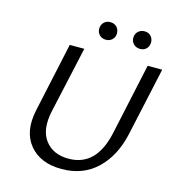

<svg xmlns="http://www.w3.org/2000/svg" viewBox="-121 -937 953 1045"><g transform="rotate(15 355.5 -414.5)"><path d="M322 -785Q322 -807 336 -821Q350 -835 372 -835Q394 -835 408 -821Q422 -807 422 -785Q422 -764 408 -750Q394 -736 372 -736Q350 -736 336 -750Q322 -764 322 -785ZM514 -785Q514 -807 528.5 -821Q543 -835 565 -835Q587 -835 600.5 -821Q614 -807 614 -785Q614 -764 600.5 -750Q587 -736 565 -736Q543 -736 528.5 -750Q514 -764 514 -785ZM321 6Q201 6 140 -68Q79 -142 105 -265L190 -658H272L189 -283Q166 -177 210.5 -117.5Q255 -58 343 -58Q499 -58 542 -255L629 -658H711L626 -269Q597 -142 518.5 -68Q440 6 321 6Z"/></g></svg>

Font: EauTest Medium
Style: Italic
Weight: 500
Italic angle: -12°
Designer: Christian Thalmann (Catharsis Fonts)
Version: Version 0.001;PS 000.001;hotconv 1.0.88;makeotf.lib2.5.64775